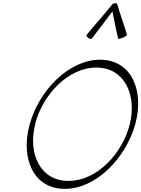

<svg xmlns="http://www.w3.org/2000/svg" viewBox="-20 -1195 904 1228"><path d="M567 -948C612 -1005 654 -1064 699 -1122C712 -1064 721 -1005 736 -948C736 -944 749 -947 764 -953C780 -960 792 -968 792 -972C774 -1038 748 -1102 730 -1168C730 -1173 725 -1176 718 -1174C712 -1176 705 -1173 699 -1168C646 -1102 588 -1038 534 -972C530 -968 534 -960 544 -953C553 -947 563 -944 567 -948ZM845 -400C904 -615 822 -813 620 -813C419 -813 229 -615 170 -400C169 -398 168 -396 168 -393C112 -181 194 13 394 13C596 13 785 -185 845 -400ZM205 -400C206 -402 206 -404 206 -407C256 -594 419 -763 596 -763C775 -763 857 -590 810 -400C762 -210 597 -37 418 -38C239 -37 157 -210 205 -400Z"/></svg>

Font: Nupuram Thin Italic
Style: Regular
Weight: 100
Designer: Santhosh Thottingal (santhosh.thottingal@gmail.com)
Foundry: SMC
Version: Version 1.000